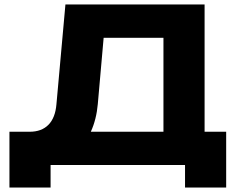

<svg xmlns="http://www.w3.org/2000/svg" viewBox="-20 -734 1046 854"><path d="M890 -148H986V100H803V0H205V100H22V-148H112Q165 -148 195.5 -179Q226 -210 231 -270L271 -714H890ZM707 -148V-566H441L415 -271Q409 -203 384 -148Z"/></svg>

Font: Non Bureau Extended
Style: Bold
Weight: 700
Width: 7
Designer: Jona Saucedo
Foundry: Non Foundry
Version: Version 1.000; ttfautohint (v1.8.4)